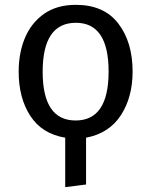

<svg xmlns="http://www.w3.org/2000/svg" viewBox="-20 -559 624 792"><path d="M249 213V9Q153 -7 105 -81Q57 -155 57 -263Q57 -342 83.5 -404Q110 -466 162.5 -502.5Q215 -539 293 -539Q409 -539 468 -462Q527 -385 527 -264Q527 -158 478.5 -83.5Q430 -9 335 9V202ZM292 -62Q428 -62 428 -264Q428 -465 293 -465Q156 -465 156 -263Q156 -62 292 -62Z"/></svg>

Font: Trujillo
Style: Regular
Weight: 400
Designer: Fira Sans original fonts by bBox Type GmbH, Carrois Corporate GbR, & Edenspiekermann AG / Changes by Cristiano Sobral
Foundry: Fira Sans original fonts by bBox Type GmbH, Carrois Corporate GbR, & Edenspiekermann AG / Changes by Cristiano Sobral
Version: Version 4.301;October 17, 2021;FontCreator 14.0.0.2814 64-bi